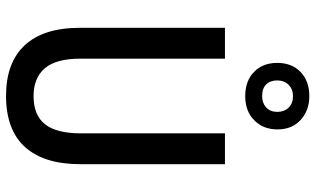

<svg xmlns="http://www.w3.org/2000/svg" viewBox="-224 -809 1043 635"><g transform="rotate(90 297.5 -491.5)"><path d="M523 -235Q523 -116 466.5 -53Q410 10 297 10Q187 10 129.5 -52Q72 -114 72 -234V-714H174V-236Q174 -155 206 -118Q238 -81 298 -81Q361 -81 391 -119Q421 -157 421 -237V-714H523ZM298 -781Q248 -781 218 -810Q188 -839 188 -887Q188 -935 218 -964Q248 -993 298 -993Q345 -993 376.5 -964.5Q408 -936 408 -888Q408 -840 377.5 -810.5Q347 -781 298 -781ZM298 -837Q321 -837 335.5 -850.5Q350 -864 350 -887Q350 -910 336 -924.5Q322 -939 298 -939Q275 -939 260.5 -924.5Q246 -910 246 -887Q246 -864 259 -850.5Q272 -837 298 -837Z"/></g></svg>

Font: Noto Sans Myanmar Condensed Medium
Style: Regular
Weight: 500
Width: 3
Designer: Monotype Design Team
Foundry: Monotype Imaging Inc.
Version: Version 2.107; ttfautohint (v1.8.4.7-5d5b)